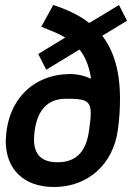

<svg xmlns="http://www.w3.org/2000/svg" viewBox="-20 -738 555 768"><path d="M3 -174C3 -62 74 10 196 10C332 10 432 -81 451 -216C458 -263 460 -306 460 -344C460 -460 432 -539 389 -595L488 -655L456 -718L337 -646C295 -679 245 -701 193 -718L145 -631C180 -617 212 -605 241 -588L133 -522L165 -459L298 -540C320 -512 337 -475 344 -423C319 -435 289 -442 259 -442C111 -440 7 -337 3 -174ZM245 -343C319 -343 343 -338 343 -284C343 -267 340 -244 336 -215C325 -135 288 -89 210 -89C144 -89 116 -122 116 -181C119 -277 156 -344 245 -343Z"/></svg>

Font: Cantarell
Style: BoldOblique
Weight: 700
Italic angle: -8°
Designer: Dave Crossland
Version: Version 0.024